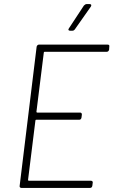

<svg xmlns="http://www.w3.org/2000/svg" viewBox="-20 -918 554 938"><path d="M502 -665H198Q194 -665 194 -661L158 -372Q158 -368 162 -368H371Q380 -368 380 -358L378 -343Q376 -333 367 -333H157Q153 -333 153 -329L117 -39Q117 -35 121 -35H424Q429 -35 431.5 -32Q434 -29 433 -25L431 -10Q429 0 420 0H84Q80 0 77.5 -3Q75 -6 76 -10L159 -690Q160 -694 163 -697Q166 -700 170 -700H506Q516 -700 514 -690L513 -675Q512 -671 509 -668Q506 -665 502 -665ZM317 -780 390 -891Q397 -898 403 -898H418Q424 -898 425.5 -894.5Q427 -891 424 -886L346 -775Q341 -768 334 -768H322Q316 -768 314.5 -771.5Q313 -775 317 -780Z"/></svg>

Font: Barlow Semi Condensed ExLight
Style: Italic
Weight: 275
Width: 4
Italic angle: -7°
Designer: Jeremy Tribby
Foundry: Tribby Type
Version: Version 1.408